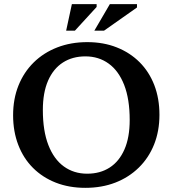

<svg xmlns="http://www.w3.org/2000/svg" viewBox="-20 -891 830 923"><path d="M399.5 -688.5Q477.5 -688.5 541.2 -663.2Q605 -638 651 -592Q697 -546 721.8 -481.8Q746.5 -417.5 746.5 -339Q746.5 -261 720.8 -196.5Q695 -132 647.2 -85.2Q599.5 -38.5 534.5 -13.2Q469.5 12 390 12Q312 12 248.2 -13Q184.5 -38 138.5 -84Q92.5 -130 67.8 -194.5Q43 -259 43 -337Q43 -415.5 68.8 -479.8Q94.5 -544 142 -590.8Q189.5 -637.5 255 -663Q320.5 -688.5 399.5 -688.5ZM399 -56Q461.5 -56 507.2 -85.5Q553 -115 578.2 -172.5Q603.5 -230 603.5 -314Q603.5 -414.5 577 -482.5Q550.5 -550.5 502.5 -585.2Q454.5 -620 390.5 -620Q328.5 -620 282.5 -590.5Q236.5 -561 211.2 -503.5Q186 -446 186 -362Q186 -262 212.5 -193.8Q239 -125.5 287 -90.8Q335 -56 399 -56ZM433.5 -743.5 508 -871H638.5V-855L480 -743.5ZM298 -743.5 325.5 -871H444.5V-857.5L340 -743.5Z"/></svg>

Font: Newsreader 16pt SemiBold
Style: Regular
Weight: 600
Designer: Hugues Gentile
Foundry: Production Type
Version: Version 1.003